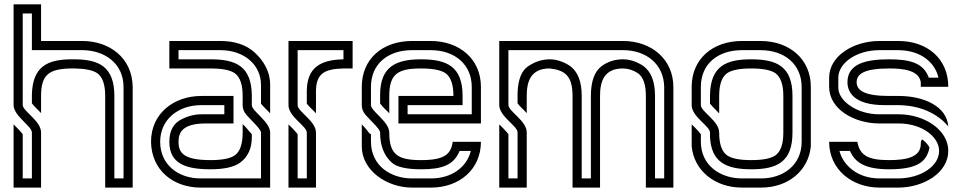

<svg xmlns="http://www.w3.org/2000/svg" viewBox="-20 -853 4373 873"><path d="M125 -251V-41.7H83.3V-242.7C80.2 -247.9 71.9 -256.2 60.4 -268.8L41.7 -287.5V0H166.7V-251C166.7 -303.6 83.3 -347.3 83.3 -376V-791.7H125V-625H354.2C452.8 -625 541.7 -566.7 541.7 -457.3V-41.7H500V-416.7C500 -550 429.7 -581.4 325 -583.3H299C198.9 -581.4 127.2 -553.1 125 -420.8V-383.3C132.1 -371.5 160.4 -346.9 166.7 -338.5V-416.7C166.7 -515.5 205 -539.5 301 -541.7H322.9C369.8 -540.6 403.1 -533.3 422.9 -519.8C446.9 -502.1 458.3 -467.7 458.3 -416.7V0H583.3V-458.3C581.2 -591.4 476.4 -666.7 354.2 -666.7H166.7V-833.3H41.7V-376C41.7 -325.8 125 -279.1 125 -251Z M708.3 -208.3C708.3 -308.3 788 -375 895.8 -375H1000V-333.3H895.8C865.6 -333.3 835.4 -326 805.2 -310.4C768.8 -292.7 750 -258.3 750 -208.3C750 -108.3 825.2 -83.3 937.5 -83.3C1000 -83.3 1044.8 -93.8 1071.9 -113.5C1107.3 -139.6 1125 -178.1 1125 -229.2V-242.7C1112.2 -255.5 1091.1 -284.9 1083.3 -287.5V-250C1083.3 -199 1071.9 -164.6 1047.9 -146.9C1027.1 -132.3 990.6 -125 937.5 -125C814.6 -125 791.7 -158.3 791.7 -208.3C791.7 -254.4 813.7 -291.7 916.7 -291.7H1041.7V-416.7H895.8C770.7 -416.7 666.7 -337.3 666.7 -208.3C668.7 -78.1 768.6 0 892.7 0H1208.3V-250C1208.3 -300.2 1125 -347 1125 -375V-420.8C1122.8 -553.3 1051.1 -583.3 937.5 -583.3H791.7V-625H981.2C1090.1 -625 1166.7 -558.6 1166.7 -466.7V-382.3C1173.8 -370.4 1202.1 -345.9 1208.3 -337.5V-468.8C1208.3 -527.5 1178.8 -577.3 1136.5 -615.6C1097.9 -650 1045.8 -666.7 981.2 -666.7H750V-541.7H937.5C990.6 -541.7 1027.1 -534.4 1047.9 -519.8C1071.9 -502.1 1083.3 -467.7 1083.3 -416.7V-375C1083.3 -359.4 1088.5 -344.8 1100 -331.2C1122.1 -305.5 1166.7 -266.3 1166.7 -250V-41.7H892.7C789.1 -41.7 708.3 -104.9 708.3 -208.3Z M1375 -250V-41.7H1333.3V-242.7C1330.2 -247.9 1321.9 -256.2 1310.4 -268.8L1291.7 -287.5V0H1416.7V-250C1416.7 -303.2 1333.3 -345.2 1333.3 -375V-625H1541.7V-583.3C1434.9 -581.2 1376.9 -544.2 1375 -441.7V-382.3C1382.1 -370.4 1410.4 -345.9 1416.7 -337.5V-437.5C1416.7 -520.8 1458.2 -539.6 1541.7 -541.7H1583.3V-666.7H1291.7V-375C1291.7 -321.8 1375 -279.8 1375 -250Z M1625 -458.3V-375C1625 -359.4 1630.2 -344.8 1641.7 -331.2C1666.1 -302.8 1708.3 -267.5 1708.3 -250C1708.3 -190.6 1726 -145.8 1761.5 -113.5C1783.3 -93.8 1828.1 -83.3 1894.8 -83.3C1988.8 -83.3 2043.1 -101.4 2069.8 -166.7H2120.8C2102.2 -92.3 2033.4 -41.7 1939.6 -41.7H1854.2C1755.5 -41.7 1666.7 -100 1666.7 -209.4V-242.7C1666.7 -243.8 1666.7 -243.8 1665.6 -243.8C1657.9 -243.8 1654.7 -257.8 1625 -287.5V-187.5C1625 -77.8 1738.3 0 1854.2 0H1939.6C2069.1 0 2166.7 -83.3 2166.7 -208.3H2038.5C2030.6 -152.5 2002.1 -125 1894.8 -125C1790.2 -125 1750 -148.6 1750 -250C1750 -300.2 1666.7 -347 1666.7 -375V-458.3C1666.7 -561.5 1742.9 -625 1854.2 -625H1937.5C2049.1 -625 2125 -559.1 2125 -457.3V-333.3H1833.3V-375H2083.3V-416.7C2083.3 -550 2013.1 -583.3 1894.8 -583.3C1780.9 -583.3 1708.3 -550.8 1708.3 -420.8V-382.3C1730.7 -353.5 1741.4 -349 1750 -337.5V-416.7C1750 -516.7 1788.4 -541.7 1894.8 -541.7C1947.9 -541.7 1985.4 -534.4 2006.3 -519.8C2030.2 -502.1 2041.7 -467.7 2041.7 -416.7H1791.7V-291.7H2166.7V-458.3C2166.7 -584.3 2069.4 -666.7 1937.5 -666.7H1854.2C1717.2 -666.7 1625 -583.6 1625 -458.3Z M2333.3 -251V-41.7H2291.7V-242.7C2288.5 -247.9 2280.2 -256.2 2268.8 -268.8L2250 -287.5V0H2375V-251C2375 -304.2 2291.7 -346.2 2291.7 -376V-625H2812.5C2919.7 -625 2998 -560.5 3000 -458.3V-41.7H2958.3V-416.7C2958.3 -482.3 2940.6 -527.1 2905.2 -553.1C2875 -572.9 2843.8 -583.3 2812.5 -583.3C2776 -583.3 2743.8 -572.9 2716.7 -553.1C2683.3 -529.2 2666.7 -483.3 2666.7 -416.7V-41.7H2625V-416.7C2625 -482.3 2607.3 -527.1 2571.9 -553.1C2541.7 -572.9 2510.4 -583.3 2479.2 -583.3C2445.8 -583.3 2413.5 -572.9 2383.3 -553.1C2352.1 -533.3 2335.4 -492.7 2333.3 -430.2V-383.3C2340.5 -371.5 2368.7 -346.9 2375 -338.5V-416.7C2375 -481 2392 -541.7 2479.2 -541.7C2548.9 -534.2 2583.3 -508 2583.3 -416.7V0H2708.3V-416.7C2708.3 -481 2725.3 -541.7 2812.5 -541.7C2835.4 -541.7 2858.3 -534.4 2881.2 -519.8C2905.2 -502.1 2916.7 -467.7 2916.7 -416.7V0H3041.7V-457.3C3041.7 -582.9 2942.9 -666.7 2812.5 -666.7H2250V-376C2250 -322.9 2333.3 -280.9 2333.3 -251Z M3125 -462.5V-375C3125 -321.8 3208.3 -279.8 3208.3 -250V-229.2C3214.7 -119.3 3276.3 -83.3 3395.8 -83.3C3513.5 -83.3 3583.3 -116.7 3583.3 -250V-416.7C3583.3 -550 3513.4 -583.3 3395.8 -583.3C3282.2 -583.3 3210.5 -553.3 3208.3 -420.8V-381.2C3215.5 -371.6 3246.4 -342.3 3250 -337.5V-416.7C3250 -467.7 3261.5 -502.1 3285.4 -519.8C3306.2 -534.4 3342.7 -541.7 3395.8 -541.7C3449 -541.7 3485.4 -534.4 3506.2 -519.8C3530.2 -502.1 3541.7 -467.7 3541.7 -416.7V-250C3541.7 -199 3530.2 -164.6 3506.2 -146.9C3485.4 -132.3 3449 -125 3395.8 -125C3342.7 -125 3306.2 -132.3 3285.4 -146.9C3261.5 -164.6 3250 -199 3250 -250C3250 -303.2 3166.7 -345.2 3166.7 -375V-458.3C3166.7 -561.5 3242.9 -625 3354.2 -625H3437.5C3549.1 -625 3625 -559.1 3625 -457.3V-208.3C3625 -102.2 3541 -41.7 3440.6 -41.7H3354.2C3255.5 -41.7 3166.7 -100 3166.7 -209.4V-242.7C3166.7 -243.8 3166.7 -243.8 3165.6 -243.8C3162.5 -249 3155.2 -257.3 3143.8 -268.8L3125 -287.5V-187.5C3135.3 -78.4 3228.9 0 3354.2 0H3440.6C3565.7 0 3656.4 -78.8 3666.7 -187.5V-458.3C3666.7 -584.3 3569.4 -666.7 3437.5 -666.7H3354.2C3218.3 -666.7 3127 -583.5 3125 -462.5Z M3750 -500V-458.3C3750 -356 3865.3 -291.7 3977.1 -291.7H4066.7C4169.6 -291.7 4250 -232.6 4250 -166.7C4250 -96.9 4166 -41.7 4062.5 -41.7H3979.2C3878.1 -41.7 3813.5 -102.1 3796.9 -166.7H3844.8C3867.9 -112.7 3916 -83.3 4022.9 -83.3C4154 -83.3 4193.4 -119 4206.2 -181.2C4201 -196.9 4177.7 -217.1 4172.9 -218.8C4168.8 -216.7 4166.7 -209.4 4166.7 -199C4166.7 -139.8 4105.5 -125 4022.9 -125C3928.3 -125 3889.8 -145.1 3878.1 -208.3H3750C3750 -83.3 3853.1 0 3979.2 0H4063.5C4180.4 0 4291.7 -67.9 4291.7 -166.7C4291.7 -264.4 4180.7 -333.3 4066.7 -333.3H3977.1C3876.6 -333.3 3791.7 -394.1 3791.7 -454.2V-500C3791.7 -565.7 3873.4 -625 3979.2 -625H4062.5C4172.9 -625 4233.1 -563.1 4246.9 -500H4203.1C4179 -567.1 4117.1 -583.3 4022.9 -583.3C3920.8 -583.3 3833.3 -564.9 3833.3 -479.2C3833.3 -437.5 3859.3 -375 4002.1 -375H4066.7C4202.5 -372.9 4269.6 -305.2 4291.7 -278.1C4285.2 -370.6 4178.9 -416.7 4066.7 -416.7H4022.9C3910.8 -416.7 3875 -441.7 3875 -479.2C3875 -516.7 3909.4 -541.7 4022.9 -541.7C4082.6 -541.7 4157.8 -535.5 4166.7 -479.2V-458.3H4291.7C4291.7 -586.5 4195.6 -666.7 4064.6 -666.7H3979.2C3860.9 -666.7 3750 -598.6 3750 -500Z"/></svg>

Font: Sportrop
Style: Regular
Weight: 500
Version: Version 0.9